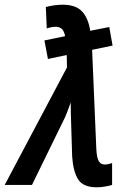

<svg xmlns="http://www.w3.org/2000/svg" viewBox="-72 -787 537 817"><path d="M340 10Q281 10 260 -24.5Q239 -59 235 -122L231 -253Q230 -277 229.5 -302.5Q229 -328 229 -351Q222 -332 214 -310.5Q206 -289 196 -270L64 0H-52L213 -500L212 -553L132 -536L117 -615L205 -633Q201 -655 191 -664Q181 -673 164 -673Q148 -673 127 -666L123 -757Q136 -761 156 -764Q176 -767 194 -767Q251 -767 277.5 -738Q304 -709 312 -656L393 -672L407 -593L320 -575L338 -150Q340 -115 348.5 -101Q357 -87 374 -87Q387 -87 405 -93V0Q392 4 374 7Q356 10 340 10Z"/></svg>

Font: Noto Sans Condensed SemiBold
Style: Italic
Weight: 600
Width: 3
Italic angle: -12°
Designer: Monotype Design Team
Foundry: Monotype Imaging Inc.
Version: Version 2.013; ttfautohint (v1.8.4.7-5d5b)